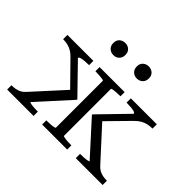

<svg xmlns="http://www.w3.org/2000/svg" viewBox="-156 -967 1203 1203"><g transform="rotate(45 446.0 -365.0)"><path d="M394 -677Q394 -652 379 -637.5Q364 -623 341 -623Q318 -623 302.5 -637.5Q287 -652 287 -677Q287 -702 302.5 -716Q318 -730 341 -730Q363 -730 378.5 -716Q394 -702 394 -677ZM602 -677Q602 -652 586.5 -637.5Q571 -623 548 -623Q526 -623 510.5 -637.5Q495 -652 495 -677Q495 -702 510.5 -716Q526 -730 548 -730Q571 -730 586.5 -716Q602 -702 602 -677ZM869 0H631V-38H635Q649 -38 665.5 -39Q682 -40 694 -42.5Q706 -45 706 -48L511 -263V-268L691 -453Q691 -461 678.5 -464.5Q666 -468 648 -469.5Q630 -471 615 -471H610V-509H840V-471H838Q818 -471 798 -466.5Q778 -462 760 -451.5Q742 -441 724 -423L567 -263L571 -296L772 -76Q786 -60 801.5 -52Q817 -44 833.5 -41Q850 -38 867 -38H869ZM23 0V-38H25Q42 -38 58.5 -41Q75 -44 90.5 -52Q106 -60 120 -76L320 -296L318 -263L161 -423Q144 -441 126 -451.5Q108 -462 89 -466.5Q70 -471 50 -471H48V-509H278V-471H273Q258 -471 240.5 -469.5Q223 -468 210 -464.5Q197 -461 197 -453L377 -268V-263L182 -48Q182 -45 194 -42.5Q206 -40 223 -39Q240 -38 253 -38H257V0ZM333 -472V-509H555V-472H552Q538 -472 521 -471Q504 -470 492 -468Q480 -466 480 -462V-47Q480 -44 492 -41.5Q504 -39 521 -38Q538 -37 552 -37H555V0H333V-37H336Q350 -37 367 -38Q384 -39 396 -41.5Q408 -44 408 -47V-462Q408 -466 396 -468Q384 -470 367 -471Q350 -472 336 -472Z"/></g></svg>

Font: Roboto Serif 36pt Light
Style: Regular
Weight: 300
Designer: Greg Gazdowicz
Foundry: Commercial Type
Version: Version 1.008